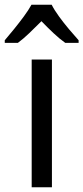

<svg xmlns="http://www.w3.org/2000/svg" viewBox="-55 -786 350 806"><path d="M163 0H78V-536H163ZM162 -766Q173 -744 193 -716.5Q213 -689 235 -663Q257 -637 275 -617V-606H219Q195 -623 169.5 -647Q144 -671 119 -697Q93 -671 68 -647Q43 -623 20 -606H-35V-617Q-17 -638 4.5 -664.5Q26 -691 45.5 -717.5Q65 -744 77 -766Z"/></svg>

Font: Noto Sans Gurmukhi UI SemiCondensed
Style: Regular
Weight: 400
Width: 4
Designer: Jelle Bosma - Monotype Design Team
Foundry: Monotype Imaging Inc.
Version: Version 2.004; ttfautohint (v1.8.4.7-5d5b)